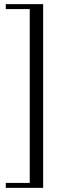

<svg xmlns="http://www.w3.org/2000/svg" viewBox="-20 -760 293 930"><path d="M8 150V126H124V-716H8V-740H189V150Z"/></svg>

Font: Spectral SC Medium
Style: Regular
Weight: 500
Designer: Jean-Baptiste Levee
Foundry: Production Type
Version: Version 2.001